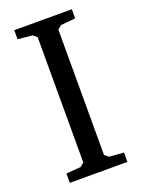

<svg xmlns="http://www.w3.org/2000/svg" viewBox="-131 -732 585 793"><g transform="rotate(-20 162.0 -335.5)"><path d="M35 0V-41L99 -46L116 -60V-611L99 -625L35 -631V-671H288V-631L224 -625L207 -611V-60L224 -46L288 -41V0Z"/></g></svg>

Font: Khartiya
Style: Regular
Weight: 500
Version: Version 1.0.1